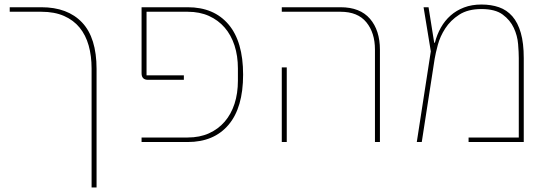

<svg xmlns="http://www.w3.org/2000/svg" viewBox="-20 -628 2434 849"><path d="M385 -325Q385 -381 372 -427Q359 -473 332 -506Q305 -539 263 -557.5Q221 -576 163 -576H23V-596H163Q279 -596 343 -528.5Q407 -461 407 -323V201H385Z M606 -20H810Q863 -20 904 -38.5Q945 -57 973.5 -90Q1002 -123 1017 -169Q1032 -215 1032 -271V-325Q1032 -381 1017 -427Q1002 -473 973.5 -506Q945 -539 904 -557.5Q863 -576 810 -576H628V-295H793V-275H635Q606 -275 606 -304V-596H810Q926 -596 990.5 -520Q1055 -444 1055 -298Q1055 -152 990.5 -76Q926 0 810 0H606Z M1638 -409Q1638 -483 1600 -529.5Q1562 -576 1486 -576H1226V-596H1486Q1572 -596 1616 -545Q1660 -494 1660 -408V0H1638ZM1226 -330H1248V0H1226Z M1885 -401 1853 -596H1875L1900 -439H1903Q1912 -475 1929.5 -506Q1947 -537 1972.5 -559.5Q1998 -582 2032 -595Q2066 -608 2109 -608Q2152 -608 2186.5 -596Q2221 -584 2245.5 -556Q2270 -528 2283 -482.5Q2296 -437 2296 -371V0H2052V-20H2274V-371Q2274 -396 2271 -433Q2268 -470 2252 -504.5Q2236 -539 2203 -563.5Q2170 -588 2109 -588Q2049 -588 2010.5 -563Q1972 -538 1949 -502.5Q1926 -467 1916 -429.5Q1906 -392 1902 -368L1845 0H1823Z"/></svg>

Font: IBM Plex Sans Hebrew Thin
Style: Regular
Weight: 100
Designer: Mike Abbink, Paul van der Laan, Pieter van Rosmalen, Yanek Iontef
Foundry: Bold Monday
Version: Version 1.2